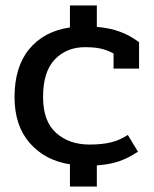

<svg xmlns="http://www.w3.org/2000/svg" viewBox="-20 -590 560 700"><path d="M235 9Q144 -5 88.5 -68.5Q33 -132 33 -236Q33 -346 86.5 -411Q140 -476 235 -490V-570H333V-492Q380 -488 417 -474.5Q454 -461 487 -436V-340H394V-395Q372 -407 348.5 -412.5Q325 -418 290 -418Q223 -418 180 -373.5Q137 -329 137 -236Q137 -148 184.5 -105.5Q232 -63 306 -63Q352 -63 384.5 -71Q417 -79 446 -98L483 -37Q447 -13 412.5 -1.5Q378 10 333 13V90H235Z"/></svg>

Font: Pridi
Style: Regular
Weight: 400
Designer: Katatrad Team
Foundry: CadsonDemak
Version: Version 1.001